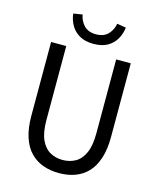

<svg xmlns="http://www.w3.org/2000/svg" viewBox="-125 -930 850 1029"><g transform="rotate(15 300.0 -415.0)"><path d="M301 12Q253 12 212.5 -2.5Q172 -17 142 -47.5Q112 -78 95.5 -128Q79 -178 79 -248V-656H163V-246Q163 -178 181 -137.5Q199 -97 230.5 -79Q262 -61 301 -61Q341 -61 372.5 -79Q404 -97 422 -137.5Q440 -178 440 -246V-656H521V-248Q521 -178 504.5 -128Q488 -78 458.5 -47.5Q429 -17 389 -2.5Q349 12 301 12ZM300 -705Q254 -705 223 -722.5Q192 -740 175 -769.5Q158 -799 154 -834L204 -842Q210 -807 233.5 -782.5Q257 -758 300 -758Q343 -758 366.5 -782.5Q390 -807 396 -842L446 -834Q442 -799 425 -769.5Q408 -740 377.5 -722.5Q347 -705 300 -705Z"/></g></svg>

Font: Source Code Pro
Style: Regular
Weight: 400
Monospace: yes
Designer: Paul D. Hunt, Teo Tuominen
Foundry: Adobe Systems Incorporated
Version: Version 1.018;hotconv 1.0.116;makeotfexe 2.5.65601